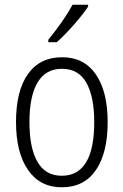

<svg xmlns="http://www.w3.org/2000/svg" viewBox="-20 -785 524 815"><path d="M242 10Q150 10 99 -63.5Q48 -137 48 -267Q48 -399 98.5 -470.5Q149 -542 244 -542Q337 -542 387 -469Q437 -396 437 -267Q437 -136 387 -63Q337 10 242 10ZM242 -39Q380 -39 380 -267Q380 -375 346.5 -434Q313 -493 243 -493Q174 -493 139.5 -435Q105 -377 105 -267Q105 -157 139 -98Q173 -39 242 -39ZM354 -757Q333 -725 293.5 -680Q254 -635 221 -606H185V-616Q253 -700 288 -765H354Z"/></svg>

Font: Noto Sans Display Light Narrow
Style: Regular
Weight: 300
Width: 4
Designer: Monotype Design team
Foundry: Monotype Imaging Inc.
Version: Version 1.000